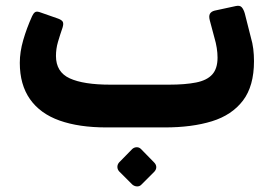

<svg xmlns="http://www.w3.org/2000/svg" viewBox="-20 -439 959 669"><path d="M351 5Q255 5 187.5 -19Q120 -43 84.5 -93.5Q49 -144 49 -220Q49 -258 61 -299.5Q73 -341 92 -383Q96 -392 102 -396.5Q108 -401 123 -395L183 -374Q196 -369 199 -362.5Q202 -356 198 -343Q189 -317 182 -293Q175 -269 175 -244Q175 -188 223 -166Q271 -144 364 -144H569Q625 -144 663 -151.5Q701 -159 719.5 -179.5Q738 -200 738 -238Q738 -271 727 -308L711 -368Q707 -383 711.5 -391Q716 -399 728 -402L802 -418Q816 -421 822.5 -413.5Q829 -406 833 -392L854 -309Q860 -289 862.5 -268.5Q865 -248 865 -226Q865 -139 826.5 -88.5Q788 -38 718.5 -16.5Q649 5 554 5ZM472 205Q466 211 457 210.5Q448 210 441 204L395 158Q389 151 389 142.5Q389 134 395 127L441 80Q448 74 456.5 74Q465 74 471 80L517 127Q524 134 524.5 142.5Q525 151 518 159Z"/></svg>

Font: Rubik SemiBold
Style: Regular
Weight: 600
Designer: Hubert and Fischer
Foundry: Hubert and Fischer
Version: Version 2.300;gftools[0.9.30]